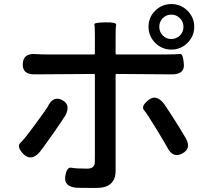

<svg xmlns="http://www.w3.org/2000/svg" viewBox="-20 -876 1040 945"><path d="M455 49Q367 49 354 48Q294 41 301 -7Q308 -55 331 -50.5Q354 -46 409 -46Q429 -46 437.5 -54.5Q446 -63 446.5 -73Q447 -83 447 -112V-507Q447 -512 442 -512L151 -510Q90 -509 92 -561Q94 -614 154 -610Q179 -608 208 -608H442Q447 -608 447 -613V-701Q447 -747 444.5 -756Q442 -765 498 -766Q554 -767 551.5 -754.5Q549 -742 549 -700V-613Q549 -608 554 -608H800Q850 -608 865.5 -610.5Q881 -613 885 -561Q889 -510 827 -510L554 -512Q549 -512 549 -507V-36Q549 49 455 49ZM174 -126Q133 -81 96 -117Q60 -154 80.5 -173Q101 -192 156 -267.5Q211 -343 215 -351Q241 -406 285 -384Q330 -362 302 -308Q298 -300 239 -215Q182 -134 174 -126ZM878 -121Q832 -95 804 -149Q800 -158 754 -234Q704 -316 688.5 -334.5Q673 -353 710 -383Q747 -414 785 -368Q790 -362 827 -305Q844 -279 860 -253L893 -198Q924 -146 878 -121ZM823.5 -632Q777 -632 744 -665Q711 -698 711 -744.5Q711 -791 744 -823.5Q777 -856 823.5 -856Q870 -856 903 -823Q936 -790 936 -744Q936 -698 903 -665Q870 -632 823.5 -632ZM823 -684Q848 -684 865.5 -701.5Q883 -719 883 -744Q883 -769 865.5 -786.5Q848 -804 823 -804Q798 -804 781 -786.5Q764 -769 764 -744Q764 -719 781 -701.5Q798 -684 823 -684Z"/></svg>

Font: Resource Han Rounded CN Medium
Style: Regular
Weight: 500
Designer: Cyano Hao (round all glyphs); Ryoko NISHIZUKA 西塚涼子 (kana, bopomofo & ideographs); Paul D. Hunt (Latin, Greek & Cyrillic)
Foundry: Cyano Hao
Version: 0.990